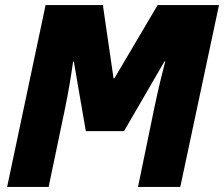

<svg xmlns="http://www.w3.org/2000/svg" viewBox="-20 -734 880 754"><path d="M8 0H171L235 -306C250 -379 261 -447 267 -492H270L317 -219H467L626 -493H629C619 -456 602 -386 587 -315L522 0H688L840 -714H599L429 -426H426L384 -714H159Z"/></svg>

Font: Noto Sans SemiCondensed Black
Style: Italic
Weight: 900
Width: 4
Italic angle: -12°
Designer: Monotype Design Team
Foundry: Monotype Imaging Inc.
Version: Version 2.013